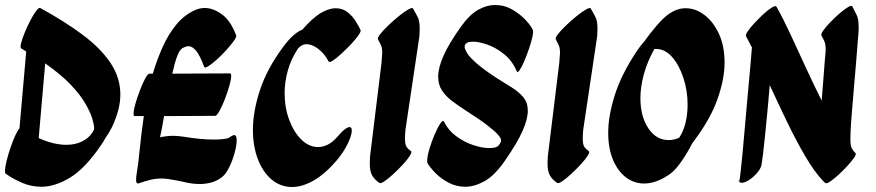

<svg xmlns="http://www.w3.org/2000/svg" viewBox="-20 -733 3509 769"><path d="M141 -701Q240 -647 312 -593Q384 -539 423 -480.5Q462 -422 462 -354Q462 -294 428 -223Q416 -199 402 -180Q395 -166 385 -152Q321 -58 260.5 -21.5Q200 15 146 15Q106 15 70.5 0Q35 -15 3 -37Q0 -39 0 -48Q0 -62 6 -87Q12 -112 21.5 -140Q31 -168 41 -190Q51 -212 58 -219L85 -527Q76 -533 65 -539Q60 -542 64.5 -560Q69 -578 79 -602.5Q89 -627 101.5 -651Q114 -675 125 -689.5Q136 -704 141 -701ZM357 -221Q357 -233 349.5 -258Q342 -283 322 -318Q302 -353 263 -394Q224 -435 161 -479L135 -180Q166 -166 193.5 -159.5Q221 -153 245 -153Q281 -153 307.5 -166Q334 -179 347 -198Q350 -203 353 -207L356 -213Q357 -214 357 -221Z M579 -438H592Q609 -495 632 -546Q655 -597 687 -635.5Q719 -674 762 -693Q781 -701 800 -701Q834 -701 869 -675.5Q904 -650 926 -591Q928 -585 916.5 -569Q905 -553 886.5 -532.5Q868 -512 848.5 -494.5Q829 -477 814.5 -468Q800 -459 798 -465Q779 -515 764 -531.5Q749 -548 735 -548Q729 -548 723 -545.5Q717 -543 712 -541Q700 -535 690 -509Q680 -483 670 -438L902 -439Q906 -439 906 -429Q906 -415 898.5 -389Q891 -363 880.5 -335.5Q870 -308 859 -288.5Q848 -269 842 -269L637 -268Q634 -248 630 -227Q626 -206 621 -183Q634 -186 647 -187.5Q660 -189 672 -189Q685 -189 698.5 -187.5Q712 -186 726 -184Q749 -180 779 -177Q809 -174 837 -174Q860 -174 878.5 -176.5Q897 -179 904 -186Q913 -192 918 -192Q928 -192 928 -171Q928 -152 920 -122Q912 -92 899 -65Q886 -38 872 -26Q851 -9 828 -2.5Q805 4 781 4Q751 4 721.5 -3Q692 -10 666 -14Q646 -18 627 -18Q604 -18 583.5 -13Q563 -8 539 0Q539 0 537 1Q535 2 533 2Q530 2 527.5 -1Q525 -4 525 -14Q525 -23 528 -41Q533 -67 539 -129Q545 -191 556 -268H519Q515 -268 515 -278Q515 -292 522.5 -318Q530 -344 540.5 -371.5Q551 -399 561.5 -418.5Q572 -438 579 -438Z M1296 -487Q1280 -518 1255 -537Q1230 -556 1208 -556Q1193 -556 1180 -545Q1176 -541 1173 -538Q1145 -495 1132.5 -449.5Q1120 -404 1120 -360Q1120 -302 1138.5 -252.5Q1157 -203 1187.5 -173.5Q1218 -144 1254 -144Q1273 -144 1292.5 -153.5Q1312 -163 1331 -185Q1349 -206 1361 -215Q1373 -224 1380 -224Q1389 -224 1389 -210Q1389 -192 1373.5 -159Q1358 -126 1329 -91Q1281 -35 1235.5 -9.5Q1190 16 1150 16Q1104 16 1068.5 -13.5Q1033 -43 1013 -95Q993 -147 993 -213Q993 -287 1021.5 -373Q1050 -459 1114 -545Q1136 -575 1156.5 -592.5Q1177 -610 1191 -614Q1201 -626 1212 -637Q1246 -672 1274 -686Q1302 -700 1324 -700Q1353 -700 1373 -683.5Q1393 -667 1405.5 -646.5Q1418 -626 1424 -613Q1427 -608 1415.5 -591.5Q1404 -575 1385.5 -555.5Q1367 -536 1347.5 -518Q1328 -500 1313.5 -490.5Q1299 -481 1296 -487Z M1634 -699Q1647 -677 1654 -662.5Q1661 -648 1661 -618L1660 -589L1604 -214Q1603 -204 1602.5 -195Q1602 -186 1602 -179Q1602 -156 1607.5 -146.5Q1613 -137 1626 -128Q1631 -124 1621.5 -109Q1612 -94 1594 -74.5Q1576 -55 1556 -36.5Q1536 -18 1520.5 -7.5Q1505 3 1500 0Q1481 -13 1471 -29.5Q1461 -46 1461 -80L1462 -106L1508 -481L1511 -522Q1511 -539 1507 -549Q1503 -559 1494 -575Q1491 -581 1503 -596.5Q1515 -612 1535.5 -631.5Q1556 -651 1577.5 -668.5Q1599 -686 1615 -695Q1631 -704 1634 -699Z M1758 -246Q1776 -210 1808.5 -186.5Q1841 -163 1876.5 -151.5Q1912 -140 1939 -140Q1971 -140 1978 -152Q1987 -163 1987 -170Q1987 -179 1975.5 -192.5Q1964 -206 1934 -229.5Q1904 -253 1846 -290Q1815 -310 1790 -329Q1765 -348 1750 -371Q1735 -394 1735 -426Q1735 -461 1756 -509Q1777 -557 1826 -626Q1861 -675 1895.5 -694Q1930 -713 1962 -713Q2001 -713 2033 -694Q2065 -675 2086.5 -651.5Q2108 -628 2114 -613Q2117 -607 2112.5 -586Q2108 -565 2099 -538.5Q2090 -512 2080 -488.5Q2070 -465 2061.5 -452.5Q2053 -440 2050 -447Q2031 -491 1998 -517Q1965 -543 1931.5 -554.5Q1898 -566 1875 -566Q1852 -566 1846 -558Q1845 -557 1843 -554Q1841 -551 1841 -545Q1841 -537 1850.5 -521Q1860 -505 1887.5 -480.5Q1915 -456 1970 -420Q2002 -400 2030 -382.5Q2058 -365 2076 -343.5Q2094 -322 2094 -289Q2094 -256 2072.5 -207.5Q2051 -159 2000 -86Q1960 -29 1920 -7Q1880 15 1844 15Q1807 15 1775.5 -2Q1744 -19 1722.5 -41.5Q1701 -64 1692 -80Q1691 -83 1691 -90Q1691 -107 1699.5 -135.5Q1708 -164 1720 -192.5Q1732 -221 1743 -237.5Q1754 -254 1758 -246Z M2346 -699Q2359 -677 2366 -662.5Q2373 -648 2373 -618L2372 -589L2316 -214Q2315 -204 2314.5 -195Q2314 -186 2314 -179Q2314 -156 2319.5 -146.5Q2325 -137 2338 -128Q2343 -124 2333.5 -109Q2324 -94 2306 -74.5Q2288 -55 2268 -36.5Q2248 -18 2232.5 -7.5Q2217 3 2212 0Q2193 -13 2183 -29.5Q2173 -46 2173 -80L2174 -106L2220 -481L2223 -522Q2223 -539 2219 -549Q2215 -559 2206 -575Q2203 -581 2215 -596.5Q2227 -612 2247.5 -631.5Q2268 -651 2289.5 -668.5Q2311 -686 2327 -695Q2343 -704 2346 -699Z M2666 -38Q2611 2 2560 2Q2519 2 2486.5 -23Q2454 -48 2435 -93.5Q2416 -139 2416 -201Q2416 -268 2442 -351Q2468 -434 2529 -526Q2544 -549 2562 -569Q2583 -599 2611.5 -632Q2640 -665 2663 -680Q2694 -700 2726 -700Q2766 -700 2801.5 -673Q2837 -646 2859.5 -597.5Q2882 -549 2882 -482Q2882 -416 2853.5 -335.5Q2825 -255 2757 -165Q2754 -161 2752 -158Q2736 -126 2712 -90.5Q2688 -55 2666 -38ZM2545 -340Q2545 -267 2576.5 -219.5Q2608 -172 2658 -172Q2679 -172 2700 -181Q2718 -208 2726 -242.5Q2734 -277 2734 -314Q2734 -369 2717.5 -420Q2701 -471 2672.5 -504Q2644 -537 2607 -537Q2604 -537 2601 -537Q2572 -485 2558.5 -434.5Q2545 -384 2545 -340Z M3090 -706Q3117 -658 3146.5 -594.5Q3176 -531 3207.5 -462.5Q3239 -394 3271 -330Q3274 -365 3277 -406.5Q3280 -448 3284 -496Q3287 -523 3287 -537Q3287 -554 3283 -564.5Q3279 -575 3270 -591Q3267 -596 3277.5 -611Q3288 -626 3306 -644.5Q3324 -663 3343 -679.5Q3362 -696 3376.5 -704.5Q3391 -713 3394 -707Q3405 -686 3412 -671Q3419 -656 3419 -626Q3419 -620 3419 -613Q3419 -606 3418 -598Q3408 -469 3400.5 -385.5Q3393 -302 3389.5 -253Q3386 -204 3386 -178Q3386 -150 3391 -140Q3396 -130 3406 -120Q3411 -116 3401 -101.5Q3391 -87 3374 -68.5Q3357 -50 3338.5 -33Q3320 -16 3305 -6Q3290 4 3286 0Q3285 -1 3283 -2Q3278 -7 3275 -10Q3241 -46 3205 -107.5Q3169 -169 3133 -243.5Q3097 -318 3063 -392Q3059 -342 3054 -290Q3049 -238 3044.5 -193Q3040 -148 3036 -115.5Q3032 -83 3030 -72Q3026 -56 3011.5 -39.5Q2997 -23 2980 -12Q2963 -1 2951 -1Q2944 -1 2941 -6Q2943 -14 2946.5 -46Q2950 -78 2954.5 -124.5Q2959 -171 2963.5 -225.5Q2968 -280 2973 -333Q2978 -386 2982 -431Q2986 -476 2988.5 -504.5Q2991 -533 2991 -537Q2991 -540 2992 -542Q2979 -568 2968 -588Q2965 -593 2975.5 -608.5Q2986 -624 3003.5 -642.5Q3021 -661 3039.5 -678Q3058 -695 3072.5 -703.5Q3087 -712 3090 -706ZM2939 -13Q2939 -13 2939 -12Q2939 -11 2941 -6Q2940 -4 2940 -4Q2939 -4 2939 -13Z"/></svg>

Font: Ga Maamli
Style: Regular
Weight: 400
Designer: Afotey Clement Nii Odai, Ama Asantewa Diaka, David Abbey-Thompson
Foundry: Sorkin Type Co.
Version: Version 1.000; ttfautohint (v1.8.4.7-5d5b)